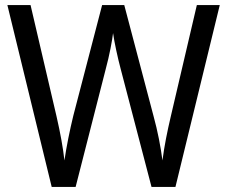

<svg xmlns="http://www.w3.org/2000/svg" viewBox="-20 -734 893 754"><path d="M843 -714H753L651 -278C637 -219 625 -159 618 -104C611 -158 599 -220 583 -278L468 -714H381L268 -280C254 -223 241 -158 233 -104C228 -151 217 -212 202 -277L100 -714H9L183 0H277L395 -462C410 -517 421 -577 424 -604C429 -568 442 -508 454 -463L575 0H669Z"/></svg>

Font: Noto Sans Khmer UI SemiCondensed
Style: Regular
Weight: 400
Width: 4
Designer: Danh Hong and the Monotype Design Team
Foundry: Monotype Imaging Inc.
Version: Version 2.002